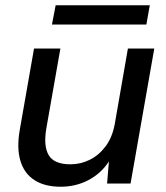

<svg xmlns="http://www.w3.org/2000/svg" viewBox="-20 -696 630 728"><path d="M210 12Q149 12 110 -13.5Q71 -39 57 -87.5Q43 -136 55 -204L109 -512H209L156 -211Q144 -143 164.5 -108Q185 -73 247 -73Q286 -73 321 -90.5Q356 -108 381 -142Q406 -176 415 -225L465 -512H565L475 0H386L393 -84Q364 -39 316 -13.5Q268 12 210 12ZM177 -603 191 -676H548L535 -603Z"/></svg>

Font: DM Sans 12pt Medium
Style: Italic
Weight: 500
Italic angle: -10°
Version: Version 4.004;gftools[0.9.30]